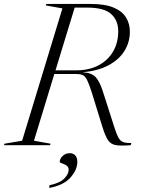

<svg xmlns="http://www.w3.org/2000/svg" viewBox="-62 -735 718 972"><path d="M110 -22.5 194 -7.5 191.5 0H-41.5L-39.5 -7.5L50 -22.5L254 -692.5L170 -707.5L172.5 -715H397Q470 -715 513.5 -696.5Q557 -678 576.2 -646.2Q595.5 -614.5 595.5 -575Q595.5 -521 567.8 -476.8Q540 -432.5 486.2 -404Q432.5 -375.5 355.5 -369.5Q403 -366.5 423 -343.8Q443 -321 458.5 -273L516 -93.5Q527.5 -57 537 -39.2Q546.5 -21.5 561 -16Q575.5 -10.5 603 -11L599.5 0Q549.5 4 523.8 -0.5Q498 -5 484.2 -26.2Q470.5 -47.5 456 -94L401.5 -270.5Q388.5 -311 378.8 -330.2Q369 -349.5 356.5 -355Q344 -360.5 323.5 -360.5H213ZM324 -379Q390 -379 437.8 -404.8Q485.5 -430.5 511 -475Q536.5 -519.5 536.5 -576.5Q536.5 -632 500.5 -664.2Q464.5 -696.5 379.5 -696.5H316L219 -379ZM240.5 83.5Q240.5 69 255 54.8Q269.5 40.5 291 40.5Q309.5 40.5 319.5 52.2Q329.5 64 329.5 84Q329.5 124.5 294.8 163.8Q260 203 187 216.5L189 202.5Q241.5 191.5 263.5 168.8Q285.5 146 285.5 125Q285.5 109.5 274.2 102.5Q263 95.5 251.8 92Q240.5 88.5 240.5 83.5Z"/></svg>

Font: Newsreader 72pt Light
Style: Italic
Weight: 300
Italic angle: -17°
Designer: Hugues Gentile
Foundry: Production Type
Version: Version 1.003; ttfautohint (v1.8.3)